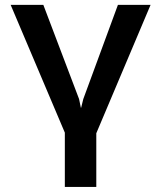

<svg xmlns="http://www.w3.org/2000/svg" viewBox="-20 -548 640 772"><path d="M454.1 -528.3 314.9 -149.9 306.2 -114.7H305.2L297.9 -149.9L154.3 -528.3H22.9L240.7 -14.6V203.6H367.2V-12.2L585.4 -528.3Z"/></svg>

Font: Roboto Mono SemiBold
Style: Regular
Weight: 600
Monospace: yes
Designer: Google
Version: Version 3.000